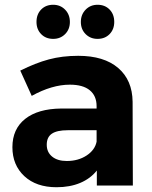

<svg xmlns="http://www.w3.org/2000/svg" viewBox="-20 -778 636 805"><path d="M386 0V-63Q359 -29 316 -11Q273 7 217 7Q132 7 82 -39.5Q32 -86 32 -161Q32 -237 85.5 -279.5Q139 -322 237 -323H385V-333Q385 -376 356.5 -399.5Q328 -423 273 -423Q198 -423 113 -376L65 -482Q129 -514 185 -529Q241 -544 308 -544Q416 -544 475.5 -493Q535 -442 536 -351L537 0ZM385 -184V-232H264Q219 -232 197.5 -217.5Q176 -203 176 -171Q176 -140 198.5 -121.5Q221 -103 260 -103Q308 -103 343 -126Q378 -149 385 -184ZM273 -686Q273 -655 253 -635Q233 -615 203 -615Q172 -615 152.5 -635Q133 -655 133 -686Q133 -718 152.5 -738Q172 -758 203 -758Q233 -758 253 -737.5Q273 -717 273 -686ZM459 -686Q459 -655 439.5 -635Q420 -615 389 -615Q359 -615 339 -635Q319 -655 319 -686Q319 -717 339 -737.5Q359 -758 389 -758Q420 -758 439.5 -738Q459 -718 459 -686Z"/></svg>

Font: Gontserrat SemiBold
Style: Regular
Weight: 600
Designer: Julieta Ulanovsky
Foundry: Julieta Ulanovsky
Version: Version 6.001